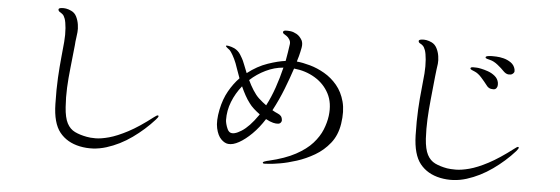

<svg xmlns="http://www.w3.org/2000/svg" viewBox="-49 -917 3098 1062"><g transform="rotate(5 1500.0 -386.0)"><path d="M827 -196Q833 -203 837.5 -209Q842 -215 839 -219Q836 -222 829 -218Q822 -214 816 -209Q740 -150 681 -119Q622 -88 578 -76Q534 -64 503.5 -64Q473 -64 454 -68Q416 -75 388 -88.5Q360 -102 344 -132.5Q328 -163 324 -221Q320 -276 322.5 -329Q325 -382 331.5 -440Q338 -498 345 -568Q346 -588 349 -607Q352 -626 353 -640Q355 -658 351.5 -681.5Q348 -705 338 -725.5Q328 -746 308 -755Q279 -769 251 -765Q237 -763 237.5 -755.5Q238 -748 244 -744Q253 -739 261.5 -732Q270 -725 276 -708Q282 -691 285 -657Q288 -620 284.5 -580Q281 -540 276 -491Q271 -442 267.5 -379Q264 -316 266 -234Q268 -128 308.5 -77.5Q349 -27 421 -12Q494 3 568 -20Q642 -43 708.5 -90.5Q775 -138 827 -196Z M1576 -584Q1609 -581 1650 -569.5Q1691 -558 1731 -535Q1771 -512 1802 -475Q1833 -438 1847 -385.5Q1861 -333 1850 -262Q1840 -198 1805 -154Q1770 -110 1722 -82Q1674 -54 1624 -38Q1574 -22 1533 -15Q1492 -8 1472 -7Q1455 -6 1446.5 -5.5Q1438 -5 1437 -11Q1437 -14 1444 -17Q1451 -20 1459 -22Q1467 -24 1468 -24Q1558 -45 1616 -76.5Q1674 -108 1707.5 -145.5Q1741 -183 1757 -222.5Q1773 -262 1778 -300Q1787 -372 1759.5 -424Q1732 -476 1680 -507Q1628 -538 1564 -544Q1547 -492 1522.5 -429Q1498 -366 1465 -304Q1482 -294 1494.5 -289Q1507 -284 1514 -276Q1518 -272 1520.5 -262Q1523 -252 1521 -247Q1516 -234 1503.5 -232.5Q1491 -231 1475 -235Q1458 -239 1434 -252Q1403 -203 1367 -167.5Q1331 -132 1297 -113Q1263 -94 1237 -97Q1217 -99 1197.5 -118.5Q1178 -138 1169 -178Q1160 -218 1173 -282Q1185 -341 1210.5 -386Q1236 -431 1268 -464Q1258 -491 1250.5 -512.5Q1243 -534 1239 -545Q1229 -570 1218 -589Q1207 -608 1200 -615Q1195 -619 1186.5 -625.5Q1178 -632 1178 -636Q1179 -640 1194 -637Q1209 -634 1225 -627Q1247 -616 1260 -595Q1273 -574 1278 -563Q1280 -558 1287.5 -540Q1295 -522 1305 -496Q1359 -538 1416 -557.5Q1473 -577 1514 -582Q1523 -631 1529 -676Q1531 -690 1523 -702.5Q1515 -715 1507 -720Q1499 -725 1491.5 -730Q1484 -735 1486 -742Q1488 -748 1499 -749Q1510 -750 1527 -748Q1543 -746 1561 -736Q1579 -726 1592 -703Q1600 -686 1595.5 -662Q1591 -638 1585 -615Q1583 -608 1580.5 -600Q1578 -592 1576 -584ZM1393 -269Q1395 -273 1397 -275Q1379 -288 1363 -302.5Q1347 -317 1337 -331Q1323 -349 1310 -372.5Q1297 -396 1286 -421Q1252 -379 1232.5 -329.5Q1213 -280 1214 -228Q1214 -220 1217.5 -206Q1221 -192 1227 -179Q1233 -166 1242 -161Q1263 -150 1305.5 -177Q1348 -204 1393 -269ZM1385 -363Q1397 -352 1407.5 -343.5Q1418 -335 1428 -328Q1453 -376 1472 -431Q1491 -486 1505 -544Q1455 -540 1407.5 -517Q1360 -494 1322 -459Q1335 -431 1351.5 -405Q1368 -379 1385 -363Z M2536 -631Q2535 -626 2543.5 -622Q2552 -618 2560 -615Q2580 -607 2599.5 -585Q2619 -563 2632 -546Q2643 -530 2658.5 -527Q2674 -524 2682 -528Q2698 -537 2694 -564Q2690 -586 2672.5 -600.5Q2655 -615 2633.5 -622.5Q2612 -630 2594.5 -633.5Q2577 -637 2571 -637Q2561 -638 2549 -637.5Q2537 -637 2536 -631ZM2614 -698Q2614 -693 2623 -690.5Q2632 -688 2640 -686Q2661 -681 2683.5 -663Q2706 -645 2720 -630Q2734 -616 2748 -615Q2762 -614 2769 -619Q2774 -622 2778 -628Q2782 -634 2779 -647Q2773 -670 2754 -683Q2735 -696 2713 -701.5Q2691 -707 2672.5 -707.5Q2654 -708 2649 -708Q2638 -708 2626 -706Q2614 -704 2614 -698ZM2828 -196Q2834 -203 2838 -209.5Q2842 -216 2839 -219Q2836 -222 2829.5 -218Q2823 -214 2817 -209Q2740 -150 2681 -119Q2622 -88 2578 -76.5Q2534 -65 2503.5 -65Q2473 -65 2455 -68Q2416 -75 2388 -88.5Q2360 -102 2344 -132.5Q2328 -163 2324 -221Q2321 -276 2323.5 -329Q2326 -382 2332 -440Q2338 -498 2345 -568Q2347 -588 2349.5 -607Q2352 -626 2354 -640Q2356 -658 2352.5 -681.5Q2349 -705 2338.5 -725.5Q2328 -746 2309 -755Q2279 -769 2252 -765Q2237 -763 2237.5 -755.5Q2238 -748 2245 -744Q2254 -740 2262 -732.5Q2270 -725 2276 -708Q2282 -691 2285 -657Q2288 -620 2285 -580Q2282 -540 2276.5 -491Q2271 -442 2267.5 -379Q2264 -316 2266 -234Q2269 -128 2309.5 -77.5Q2350 -27 2422 -12Q2495 3 2568.5 -20Q2642 -43 2709 -90.5Q2776 -138 2828 -196Z"/></g></svg>

Font: Shippori Mincho TTF
Style: Regular
Weight: 400
Version: Version 2.100